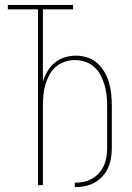

<svg xmlns="http://www.w3.org/2000/svg" viewBox="-20 -755 540 783"><path d="M285 8V-10Q303 -10 321 -13.5Q339 -17 355 -26Q371 -35 383.5 -49Q396 -63 403.5 -79.5Q411 -96 414 -114.5Q417 -133 417 -151V-325Q417 -346 414.5 -367.5Q412 -389 406 -409.5Q400 -430 390 -449Q380 -468 364 -482Q348 -496 327.5 -503Q307 -510 286 -510Q264 -510 243.5 -503Q223 -496 207 -482Q191 -468 181 -449Q171 -430 165 -409.5Q159 -389 157 -367.5Q155 -346 155 -325V0H135V-717H12V-735H278V-717H155V-422Q162 -444 173.5 -464Q185 -484 203 -499Q221 -514 243.5 -521Q266 -528 289 -528Q313 -528 335.5 -521Q358 -514 376 -498Q394 -482 406 -461.5Q418 -441 424.5 -418.5Q431 -396 433.5 -372.5Q436 -349 436 -325V-151Q436 -130 432.5 -109.5Q429 -89 420.5 -70Q412 -51 397.5 -35.5Q383 -20 365 -10Q347 0 326.5 4Q306 8 285 8Z"/></svg>

Font: Iosevka SS18 Thin
Style: Regular
Weight: 100
Monospace: yes
Designer: Belleve Invis
Foundry: Belleve Invis
Version: Version 25.1.1; ttfautohint (v1.8.4)